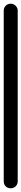

<svg xmlns="http://www.w3.org/2000/svg" viewBox="-20 -1010 115 1030"><path d="M0 -38H75V-953H0ZM38 -75Q21 -75 10.5 -64Q0 -53 0 -38Q0 -21 10.5 -10.5Q21 0 38 0Q53 0 64 -10.5Q75 -21 75 -38Q75 -53 64 -64Q53 -75 38 -75ZM38 -990Q21 -990 10.5 -979Q0 -968 0 -953Q0 -936 10.5 -925.5Q21 -915 38 -915Q53 -915 64 -925.5Q75 -936 75 -953Q75 -968 64 -979Q53 -990 38 -990Z"/></svg>

Font: Wavefont Medium
Style: Regular
Weight: 500
Version: Version 3.004;gftools[0.9.33]